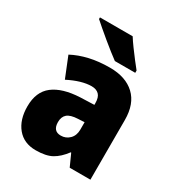

<svg xmlns="http://www.w3.org/2000/svg" viewBox="-183 -884 937 1012"><g transform="rotate(30 285.5 -378.0)"><path d="M308 -563Q404 -563 458.5 -512Q513 -461 513 -363V0H387L354 -73H351Q319 -30 283 -10Q247 10 185 10Q113 10 72.5 -39Q32 -88 32 -169Q32 -258 88 -301Q144 -344 250 -349L334 -352V-362Q334 -398 318 -414Q302 -430 273 -430Q243 -430 207.5 -419.5Q172 -409 133 -389L83 -513Q128 -537 184 -550Q240 -563 308 -563ZM296 -245Q251 -243 232 -226.5Q213 -210 213 -178Q213 -123 261 -123Q292 -123 313.5 -144.5Q335 -166 335 -202V-247ZM328 -766Q341 -745 361.5 -717Q382 -689 402 -663Q422 -637 436 -620V-606H312Q295 -618 270 -638Q245 -658 218 -680Q191 -702 167.5 -722.5Q144 -743 129 -756V-766Z"/></g></svg>

Font: Noto Sans Hebrew SemiCondensed Black
Style: Regular
Weight: 900
Width: 4
Designer: Ben Nathan
Foundry: Google LLC
Version: Version 3.001; ttfautohint (v1.8.4.7-5d5b)